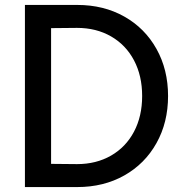

<svg xmlns="http://www.w3.org/2000/svg" viewBox="-20 -750 773 778"><path d="M556 -361Q556 -443 523 -505.5Q490 -568 430 -602.5Q370 -637 292 -637L187 -636V-86L292 -85Q370 -85 430 -119.5Q490 -154 523 -216.5Q556 -279 556 -361ZM661 -361Q661 -254 614 -170Q567 -86 483.5 -39Q400 8 293 8H81V-730H293Q400 -730 483.5 -683Q567 -636 614 -552Q661 -468 661 -361Z"/></svg>

Font: SUITE
Style: Bold
Weight: 700
Designer: Sun
Foundry: Sun
Version: Version 2.040